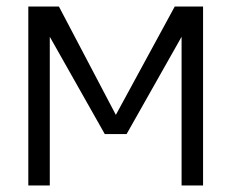

<svg xmlns="http://www.w3.org/2000/svg" viewBox="-20 -570 712 590"><path d="M133 0V-457L302 -158H369L538 -457V0H604V-550H517L336 -217L161 -550H67V0Z"/></svg>

Font: Cambay Devanagari
Style: Regular
Weight: 400
Designer: Pooja Saxena
Foundry: Pooja Saxena
Version: Version 1.180;PS 001.180;hotconv 1.0.70;makeotf.lib2.5.58329